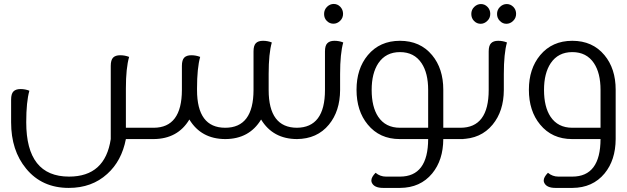

<svg xmlns="http://www.w3.org/2000/svg" viewBox="-20 -691 3115 954"><path d="M1459.5 -56.2V0H1455.6Q1335.9 -0.5 1277.3 -97.2Q1218.8 -0.5 1099.6 0H1099.1Q979.5 -0.5 920.9 -97.2Q863.3 -1 743.7 0H605.5Q584.5 108.9 512.7 173.3Q436.5 242.7 321.8 242.7Q188.5 242.7 109.9 147Q35.2 56.6 35.2 -83V-195.8Q35.2 -225.1 46.9 -236.8Q58.6 -248.5 82 -248.5Q105.5 -248.5 126 -240.2Q110.4 -185.5 110.4 -84V-83Q110.4 186.5 323.2 186.5Q502.4 186.5 530.3 0V-363.8Q530.3 -392.6 542 -404.8Q553.7 -416.5 577.1 -416.5Q600.6 -416.5 621.6 -408.2Q605.5 -353 605.5 -251.5V-56.2H743.7Q883.3 -56.6 883.8 -243.7V-363.8Q883.8 -392.6 895.5 -404.8Q907.2 -416.5 930.7 -416.5Q953.6 -416.5 974.6 -408.2Q959 -353 959 -251.5V-243.7Q959 -56.2 1099.1 -56.2Q1239.3 -56.2 1239.7 -243.7V-435.5Q1239.7 -464.8 1251.5 -476.6Q1263.2 -488.3 1286.6 -488.3Q1310.1 -488.3 1330.6 -480Q1314.9 -425.3 1314.9 -323.7V-243.7Q1314.9 -56.6 1455.6 -56.2Z M1669.9 -587.4Q1655.3 -573.2 1636.7 -573.2Q1617.7 -573.2 1604 -586.9Q1590.3 -600.6 1590.3 -621.6Q1590.3 -642.6 1605 -657.2Q1619.6 -671.4 1638.2 -671.4Q1657.2 -671.4 1670.9 -657.2Q1684.6 -642.6 1684.6 -622.1Q1684.6 -601.6 1669.9 -587.4ZM1641.6 -488.3Q1665 -488.3 1685.5 -480Q1669.9 -424.8 1669.9 -323.2V-243.7Q1669.4 -138.7 1614.3 -71.8Q1555.7 -0.5 1454.1 0H1450.2V-56.2H1454.1Q1594.7 -56.6 1594.7 -244.1V-435.5Q1594.7 -464.8 1606.4 -476.1Q1618.2 -488.3 1641.6 -488.3Z M2107.4 -244.1Q2107.4 -328.1 2074.7 -377Q2038.1 -432.1 1967.3 -432.1Q1897 -432.1 1859.9 -377Q1826.7 -327.1 1826.7 -244.1Q1826.7 -160.2 1858.9 -111.3Q1895.5 -56.2 1967.3 -56.2H2107.4ZM2283.2 -56.2V0H2182.6Q2182.1 104.5 2127.4 170.9Q2068.4 242.2 1967.8 242.7H1883.8Q1838.4 242.7 1827.1 215.8Q1825.2 210.9 1825.2 205.6Q1825.2 189 1846.2 167.5Q1868.7 186.5 1897.9 186.5H1967.3Q2106.9 186.5 2107.4 0H1966.3Q1866.2 0 1807.1 -72.3Q1751.5 -139.6 1751.5 -245.1Q1751.5 -349.6 1807.6 -417Q1867.2 -488.3 1967.3 -488.3Q2067.9 -488.3 2127 -417Q2182.6 -350.1 2182.6 -245.1V-56.2Z M2401.4 -587.4Q2386.7 -572.8 2368.2 -572.8Q2349.1 -572.8 2335.4 -586.9Q2321.8 -600.6 2321.8 -621.6Q2321.8 -642.6 2336.4 -656.7Q2351.1 -670.9 2369.6 -670.9Q2388.7 -670.9 2402.3 -656.7Q2416 -642.6 2416 -622.1Q2416 -601.1 2401.4 -587.4ZM2529.8 -587.4Q2515.1 -572.8 2496.1 -572.8Q2477.5 -572.8 2463.9 -586.9Q2449.7 -600.6 2449.7 -621.6Q2449.7 -642.6 2464.4 -656.7Q2479 -670.9 2498 -670.9Q2516.6 -670.9 2530.8 -656.7Q2544.4 -642.6 2544.4 -622.1Q2544.4 -601.6 2529.8 -587.4ZM2455.1 -488.3Q2478.5 -488.3 2499 -480Q2483.4 -425.3 2483.4 -323.2V-243.7Q2482.9 -138.7 2427.7 -71.8Q2369.1 -0.5 2267.6 0H2263.7V-56.2H2267.6Q2408.2 -56.2 2408.2 -244.1V-435.1Q2408.2 -464.4 2419.9 -476.1Q2431.6 -488.3 2455.1 -488.3Z M2963.9 -244.1Q2963.9 -328.1 2931.2 -377Q2894.5 -432.1 2823.7 -432.1Q2753.4 -432.1 2716.3 -377Q2683.1 -327.1 2683.1 -244.1Q2683.1 -160.2 2715.3 -111.3Q2752 -56.2 2823.7 -56.2H2963.9ZM3039.1 0Q3038.6 104.5 2983.9 170.9Q2924.8 242.2 2824.2 242.7H2740.2Q2694.8 242.7 2683.6 215.8Q2681.6 210.9 2681.6 205.6Q2681.6 189 2702.6 167.5Q2725.1 186.5 2754.4 186.5H2823.7Q2963.4 186.5 2963.9 0H2822.8Q2722.7 0 2663.6 -72.3Q2607.9 -139.6 2607.9 -245.1Q2607.9 -349.6 2664.1 -417Q2723.6 -488.3 2823.7 -488.3Q2924.3 -488.3 2983.4 -417Q3039.1 -350.1 3039.1 -245.1Z"/></svg>

Font: Sukar
Style: Regular
Weight: 400
Designer: Dario Muhafara - Ghiath Alsory
Foundry: Dario Muhafara - Ghiath Alsory
Version: Version 1.00 March 17, 2016, initial release